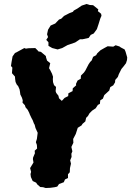

<svg xmlns="http://www.w3.org/2000/svg" viewBox="-20 -922 658 963"><path d="M209 21 196 17 182 16 167 3 161 -6 144 -14 135 -34 133 -49 136 -60 131 -79 148 -107 145 -124 146 -132 155 -153 154 -166 166 -177 165 -195 160 -209 165 -225 169 -256 158 -280 154 -296 150 -303 144 -319 138 -330 129 -349 127 -355 119 -371 108 -384 105 -394 93 -407 94 -419 90 -432 82 -448 80 -463 78 -474 71 -490 64 -498 58 -511 56 -525 55 -538 40 -555 42 -583 35 -591 38 -611 43 -639 55 -656 67 -662 89 -674 102 -681 110 -678 122 -680 157 -681 169 -669 173 -664 185 -662 197 -652 210 -641 211 -634 216 -618 232 -605 226 -580 232 -570 241 -552 246 -537 245 -525 246 -510 251 -495 261 -486 259 -465 262 -456 273 -442 276 -429 290 -416 304 -431 322 -440 323 -454 344 -465 345 -479 362 -494 361 -501 369 -518 385 -527 386 -543 401 -558 408 -568 424 -599 432 -611 440 -619 447 -637 462 -645 468 -655 484 -670 505 -682 520 -690 548 -688 560 -695 579 -689 586 -684 605 -674 610 -662 618 -634 617 -621 612 -605 599 -588 589 -576 576 -550 571 -536 558 -521 557 -509 548 -494 533 -485 528 -468 515 -456 503 -445 496 -427 483 -419 481 -401 471 -396 460 -379 442 -367 429 -354 421 -340 412 -331 408 -313 394 -301 389 -293 370 -281 360 -250 347 -225 348 -206 338 -185 343 -163 338 -151 339 -135 332 -118 336 -101 331 -79 330 -58 321 -48V-29L306 -22L300 -8L276 1L267 14L254 17L232 20ZM269 -674 242 -681 223 -692V-710L212 -722L221 -736L216 -750L221 -773L234 -794L257 -804L276 -824L287 -828L301 -842L328 -856L346 -863L350 -869L368 -879L390 -894L414 -902L430 -897L447 -896L473 -875L471 -866L487 -853L489 -843L483 -829L474 -800L466 -776L450 -754L435 -747L425 -732L394 -725H381L357 -709L319 -696L292 -681Z"/></svg>

Font: Winky Rough ExtraBold
Style: Italic
Weight: 800
Italic angle: -8.97852°
Designer: Simon Atzbach
Foundry: typofactur
Version: Version 1.206; ttfautohint (v1.8.4.7-5d5b)